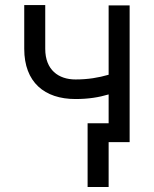

<svg xmlns="http://www.w3.org/2000/svg" viewBox="-20 -567 614 766"><path d="M497.2 -545.5H413.4V-268.8C372.9 -257.1 331.3 -250 281.2 -250C213.1 -250 160.5 -288.4 160.5 -372.2V-546.9H76.7V-372.2C76.7 -238.6 157.7 -171.9 281.2 -171.9C332.7 -171.9 373.9 -178.6 413.4 -190.3V-75.3H329.5V179H413.4V0H497.2Z"/></svg>

Font: Magic Ui Pro
Style: Regular
Weight: 400
Designer: Stefan Endress, Andreas Faust
Version: Version 1.000;FEAKit 1.0